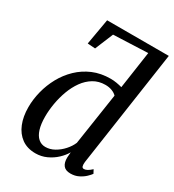

<svg xmlns="http://www.w3.org/2000/svg" viewBox="-197 -931 956 1054"><g transform="rotate(30 281.0 -404.0)"><path d="M192 10.5Q140 10.5 104.5 -15.2Q69 -41 50.8 -86Q32.5 -131 32.5 -190.5Q32.5 -240 45.5 -291.2Q58.5 -342.5 84 -389Q109.5 -435.5 147.5 -472Q185.5 -508.5 235.2 -529.8Q285 -551 347 -551Q365 -551 384.2 -547.8Q403.5 -544.5 419.5 -540L454 -776L236 -767L188.5 -652L140 -655.5L168.5 -819H559.5L452 -84.5Q450 -66.5 453 -57.2Q456 -48 466 -48Q475.5 -48 487 -54.2Q498.5 -60.5 513 -74L525 -51.5Q518.5 -42 503.2 -27.2Q488 -12.5 465.2 -1Q442.5 10.5 414 10.5Q382.5 10.5 368.5 -7.5Q354.5 -25.5 355.5 -58.5L358 -91.5Q343.5 -66 318.8 -42.8Q294 -19.5 261.5 -4.5Q229 10.5 192 10.5ZM221.5 -47Q251 -47 278.5 -62.5Q306 -78 328 -102.5Q350 -127 361 -153.5L410.5 -481Q399.5 -493 380.5 -500.2Q361.5 -507.5 338.5 -507.5Q296.5 -507.5 263.8 -487.8Q231 -468 207.2 -434.8Q183.5 -401.5 168.2 -360.2Q153 -319 145.5 -275.2Q138 -231.5 138 -191.5Q138 -144.5 148 -112.2Q158 -80 177 -63.5Q196 -47 221.5 -47Z"/></g></svg>

Font: Merriweather 60pt
Style: Italic
Weight: 400
Italic angle: -7.8°
Version: Version 2.101